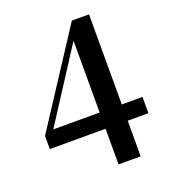

<svg xmlns="http://www.w3.org/2000/svg" viewBox="-139 -857 872 977"><g transform="rotate(-20 296.5 -368.5)"><path d="M335 16V-206V-224V-673H319L355 -685L219 -474L69 -242L79 -282V-265H567V-177H33V-248L362 -753H455V16Z"/></g></svg>

Font: Noto Serif SC ExtraLight
Style: Bold
Weight: 700
Version: Version 2.002-H1;hotconv 1.1.0;makeotfexe 2.6.0